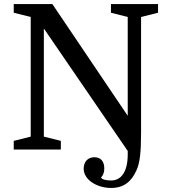

<svg xmlns="http://www.w3.org/2000/svg" viewBox="-20 -740 841 950"><path d="M48 -43V0H281V-43L197 -64V-599L612 7V24C612 111 579 153 530 153C502 153 483 147 480 138C491 127 496 112 496 93C496 58 478 38 447 38C415 38 394 60 394 95C394 149 459 190 530 190C593 190 631 158 656 101C672 65 678 14 678 -85V-656L762 -677V-720H529V-677L612 -656V-167L239 -720H48V-677L132 -656V-64Z"/></svg>

Font: Domine
Style: Regular
Weight: 400
Designer: Pablo Impallari, Rodrigo Fuenzalida, Brenda Gallo
Foundry: Pablo Impallari, Rodrigo Fuenzalida, Brenda Gallo
Version: Version 2.000